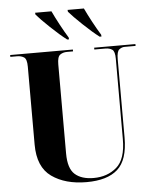

<svg xmlns="http://www.w3.org/2000/svg" viewBox="-61 -982 841 1043"><g transform="rotate(-5 359.0 -460.5)"><path d="M369 10Q482 10 538.5 -40.5Q595 -91 595 -213V-640Q595 -683 609 -693.5Q623 -704 638 -704H698V-714H473V-704H533Q556 -704 570.5 -694Q585 -684 585 -644V-206Q585 -96 534.5 -52.5Q484 -9 409 -9Q343 -9 307 -41Q271 -73 271 -155V-641Q271 -682 286.5 -693Q302 -704 324 -704H357V-714H15V-704H52Q74 -704 89.5 -694Q105 -684 105 -643V-218Q105 -95 179 -42.5Q253 10 369 10ZM331 -771H341L340 -781Q319 -815 297 -856Q275 -897 259 -931H170L171 -921Q193 -895 243.5 -847Q294 -799 331 -771ZM508 -771H518L517 -781Q496 -815 474 -856Q452 -897 436 -931H347L348 -921Q370 -895 420.5 -847Q471 -799 508 -771Z"/></g></svg>

Font: Noto Serif Display SemiCondensed Extra
Style: Regular
Weight: 800
Width: 4
Designer: Monotype Design Team
Foundry: Monotype Imaging Inc.
Version: Version 1.900